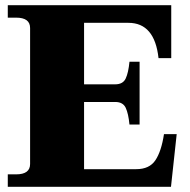

<svg xmlns="http://www.w3.org/2000/svg" viewBox="-20 -720 731 740"><path d="M661 -203 639 0H10V-48H42Q96 -48 96 -88V-612Q96 -652 42 -652H10V-700H640V-496H591Q576 -632 475 -632H304V-395H424Q454 -395 464.5 -417.5Q475 -440 479 -482H518V-240H479Q475 -282 464.5 -304.5Q454 -327 424 -327H304V-68H505Q556 -68 579 -102.5Q602 -137 612 -203Z"/></svg>

Font: Taviraj Black
Style: Regular
Weight: 900
Designer: Katatrad Team
Foundry: CadsonDemak
Version: Version 1.030